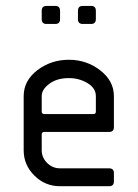

<svg xmlns="http://www.w3.org/2000/svg" viewBox="-20 -645 477 665"><path d="M141.1 -624.5H171.4Q188 -624.5 188 -607.9V-578.6Q188 -562 171.4 -562H141.1Q124.5 -562 124.5 -578.6V-607.9Q124.5 -624.5 141.1 -624.5ZM266.6 -624.5H295.4Q312 -624.5 312 -607.9V-578.6Q312 -562 295.4 -562H266.6Q250 -562 250 -578.6V-607.9Q250 -624.5 266.6 -624.5ZM133.8 -250H303.7Q312 -250 312 -258.3V-312Q312 -339.8 283 -357.2Q253.9 -374.5 218.8 -374.5Q175.3 -374.5 149.4 -353.5Q124.5 -335 124.5 -312V-258.3Q124.5 -250 133.8 -250ZM374.5 -312V-204.6Q374.5 -188 357.9 -188H133.8Q124.5 -188 124.5 -179.7V-124.5Q124.5 -99.6 143.1 -80.8Q161.6 -62 188 -62H357.9Q374.5 -62 374.5 -45.4V-16.6Q374.5 0 357.9 0H188Q136.2 0 99.1 -36.9Q62 -73.7 62 -124.5V-312Q62 -365.7 109.4 -401.9Q156.7 -438 218.8 -438Q279.8 -438 327.1 -401.4Q374.5 -364.7 374.5 -312Z"/></svg>

Font: GOSTRUS
Style: type_B
Weight: 400
Designer: Юрий и Татьяна Кривогуз
Version: Version 02.00